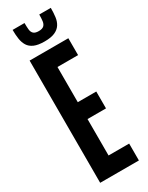

<svg xmlns="http://www.w3.org/2000/svg" viewBox="-224 -898 722 936"><g transform="rotate(-30 137.5 -429.5)"><path d="M36 0V-688H254V-593H138V-395H242V-300H138V-95H254V0ZM147 -732Q110 -732 88.5 -741.5Q67 -751 56.5 -768Q46 -785 42.5 -808Q39 -831 39 -859H106Q106 -838 107.5 -822.5Q109 -807 118 -798.5Q127 -790 147 -790Q167 -790 176 -798.5Q185 -807 187 -822.5Q189 -838 189 -859H254Q254 -831 251 -808Q248 -785 237 -768Q226 -751 204.5 -741.5Q183 -732 147 -732Z"/></g></svg>

Font: Saira UltraCondensed
Style: Bold
Weight: 700
Width: 1
Designer: Hector Gatti with collaboration of the Omnibus-Type team
Foundry: Omnibus-Type
Version: Version 1.101